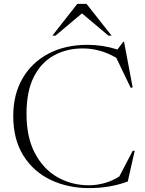

<svg xmlns="http://www.w3.org/2000/svg" viewBox="-20 -955 746 985"><path d="M436 -4.5Q475 -4.5 515.2 -15.5Q555.5 -26.5 592 -49.5L661 -181.5H671L635.5 -24Q545 10 437.5 10Q328 10 239.8 -32.2Q151.5 -74.5 99.8 -157Q48 -239.5 48 -360Q48 -470.5 95.5 -552.5Q143 -634.5 228.8 -679.8Q314.5 -725 429 -725Q507.5 -725 582.5 -701L612 -740.5H616.5L660.5 -506.5L650.5 -504.5L576.5 -658.5Q532 -684 490 -695.2Q448 -706.5 404 -706.5Q322 -706.5 256.8 -670.8Q191.5 -635 153.8 -561Q116 -487 116 -372Q116 -249.5 159.8 -167.8Q203.5 -86 276.2 -45.2Q349 -4.5 436 -4.5ZM536.5 -772 400.5 -886.5 264.5 -772H248.5L376.5 -935H424L552.5 -772Z"/></svg>

Font: Newsreader 72pt Light
Style: Regular
Weight: 300
Designer: Hugues Gentile
Foundry: Production Type
Version: Version 1.003; ttfautohint (v1.8.3)